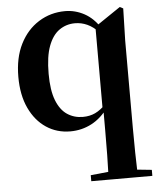

<svg xmlns="http://www.w3.org/2000/svg" viewBox="-56 -600 752 907"><g transform="rotate(-5 320.0 -146.5)"><path d="M339.9 259.3V230.8L446.2 220.1H525.1L629.5 230.8V259.3ZM262.4 16.2Q198.6 16.2 148.4 -17.2Q98.2 -50.5 68.9 -112.7Q39.6 -174.8 39.6 -261.6Q39.6 -351.7 72.1 -416.5Q104.7 -481.3 161.1 -516.6Q217.5 -551.9 286.6 -551.9Q334.1 -551.9 377.5 -528.4Q420.9 -504.8 452 -455.5L457.8 -452.6L441.7 -436.8Q413.2 -465.9 385.6 -478.3Q358 -490.8 328 -490.8Q286.5 -490.8 253.7 -467.9Q220.9 -445.1 202.2 -395.5Q183.4 -345.8 183.4 -263.8Q183.4 -185.1 202.1 -137.4Q220.9 -89.6 253.4 -68.2Q285.9 -46.7 327.1 -46.7Q359.7 -46.7 385.9 -59Q412.2 -71.4 440 -100.1L453.6 -84H446.4Q410.1 -32.7 363.4 -8.3Q316.7 16.2 262.4 16.2ZM422.7 259.3Q424.7 201.1 425.6 142.3Q426.4 83.4 426.4 25V-68.1L423 -80.5V-463.1V-465.8L545.6 -548.8L561.4 -540.7L557.4 -388.8V25Q557.4 83.4 558.4 142.3Q559.4 201.1 561.4 259.3Z"/></g></svg>

Font: Noto Serif KR ExtraLight
Style: Regular
Weight: 200
Designer: Ryoko NISHIZUKA 西塚涼子 (kana & ideographs); Frank Grießhammer (Latin, Greek & Cyrillic); Wenlong ZHANG 张文龙 (bopomofo); San
Foundry: Adobe
Version: Version 2.002-H1;hotconv 1.1.0;makeotfexe 2.6.0